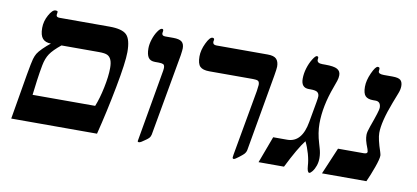

<svg xmlns="http://www.w3.org/2000/svg" viewBox="-60 -784 2145 987"><g transform="rotate(10 1013.0 -290.0)"><path d="M167 -415Q138.2 -415 123.5 -431.6Q108.9 -448.2 108.9 -486.8Q108.9 -521.5 127 -554.2Q145 -586.9 161.1 -586.9Q172.9 -586.9 172.9 -581.1L170.9 -564.9Q170.9 -553.2 188 -553.2H449.2Q514.6 -553.2 538.3 -529.8Q562 -506.3 562 -439.9Q562 -386.7 536.6 -253.2Q511.2 -119.6 481 0H33.2L73.2 -235.8Q85 -302.7 90.1 -320.3Q95.2 -337.9 102.5 -350.1Q109.9 -362.3 127.9 -380.4Q146 -398.4 167 -415ZM446.8 -139.2Q463.9 -181.2 476.3 -241Q488.8 -300.8 488.8 -344.2Q488.8 -370.6 482.2 -386.2Q475.6 -401.9 462.6 -408.4Q449.7 -415 418 -415H222.2Q182.6 -382.8 166.3 -358.6Q149.9 -334.5 142.8 -296.9Q135.7 -259.3 129.9 -217Q124 -174.8 120.1 -139.2Z M710.9 -415Q685.5 -415 675.3 -430.7Q665 -446.3 665 -478Q665 -500 673.3 -525.6Q681.6 -551.3 694.6 -570.1Q707.5 -588.9 716.8 -588.9Q724.1 -588.9 724.1 -580.1L722.2 -566.9Q722.2 -553.2 739.3 -553.2H781.2Q813 -553.2 825.9 -542.7Q838.9 -532.2 838.9 -508.8Q838.9 -499.5 835 -472.2L758.8 -43.9Q755.9 -32.2 750 -26.1Q744.1 -20 735.8 -14.2Q709 5.9 701.2 5.9Q693.8 5.9 693.8 1L759.8 -378.4L761.2 -392.1Q761.2 -407.7 753.4 -411.4Q745.6 -415 729 -415Z M993.7 -416Q959.5 -416 945.1 -430.4Q930.7 -444.8 930.7 -482.9Q930.7 -515.6 948.2 -552.2Q965.8 -588.9 980 -588.9Q989.7 -588.9 989.7 -580.1L987.8 -568.8Q987.8 -553.2 1006.8 -553.2H1274.9Q1307.1 -553.2 1320.1 -539.8Q1333 -526.4 1333 -500Q1333 -488.8 1326.7 -452.1L1256.8 -53.2Q1255.9 -46.9 1252.7 -40.5Q1249.5 -34.2 1244.6 -29.1Q1239.7 -23.9 1220.5 -9Q1201.2 5.9 1195.8 5.9Q1189 5.9 1189 -1L1190.9 -16.1L1252 -358.9Q1255.9 -387.7 1255.9 -391.1Q1255.9 -407.7 1248 -411.9Q1240.2 -416 1221.7 -416Z M1449.2 -139.2Q1525.9 -139.2 1544.9 -249L1564 -356Q1567.9 -377.9 1567.9 -386.2Q1567.9 -399.9 1558.8 -407.5Q1549.8 -415 1522.9 -415H1513.2Q1473.1 -415 1473.1 -461.9Q1473.1 -489.3 1481.7 -517.3Q1490.2 -545.4 1503.9 -567.1Q1517.6 -588.9 1524.9 -588.9Q1533.2 -588.9 1533.2 -581.1L1532.2 -570.8Q1532.2 -553.2 1560.1 -553.2H1574.2Q1620.6 -553.2 1637.9 -543.2Q1655.3 -533.2 1655.3 -512.2Q1655.3 -497.6 1650.1 -482.2Q1645 -466.8 1637.2 -445.8Q1598.1 -340.8 1598.1 -250Q1598.1 -202.1 1614.3 -148.9L1620.6 -127Q1628.9 -100.6 1628.9 -74.2Q1628.9 -54.2 1622.6 -35.4Q1616.2 -16.6 1606.2 -3.9Q1596.2 8.8 1590.3 8.8Q1579.6 8.8 1577.1 -24.9Q1575.7 -52.7 1566.2 -86.7Q1556.6 -120.6 1543 -147.9Q1509.3 -105 1457 0H1324.2L1376 -139.2Z M1935.1 -142.1Q1935.1 -124 1919.2 -79.6Q1903.3 -35.2 1887.2 0H1655.3L1714.4 -139.2H1849.1Q1867.2 -139.2 1867.2 -149.9L1864.3 -162.6Q1853 -191.4 1849.6 -206.1Q1846.2 -220.7 1846.2 -234.9Q1846.2 -250 1857.4 -280.8Q1889.2 -368.2 1889.2 -382.8Q1889.2 -416 1861.3 -416H1848.1Q1820.8 -416 1808.1 -429.2Q1795.4 -442.4 1795.4 -477.1Q1795.4 -509.8 1813.2 -549.3Q1831.1 -588.9 1843.3 -588.9Q1848.6 -588.9 1850.8 -586.9Q1853 -585 1853 -579.1L1852.1 -566.9Q1852.1 -553.2 1881.3 -553.2H1925.3Q1957.5 -553.2 1968.3 -543.2Q1979 -533.2 1979 -512.2Q1979 -493.7 1969.7 -471.2L1950.2 -420.9Q1909.2 -314 1909.2 -255.9Q1909.2 -224.6 1931.2 -159.7Q1935.1 -147 1935.1 -142.1Z"/></g></svg>

Font: Liberation Serif
Style: Bold Italic
Weight: 700
Italic angle: -16.333°
Designer: Steve Matteson
Foundry: Ascender Corporation
Version: Version 2.1.5